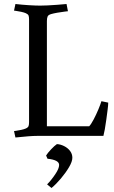

<svg xmlns="http://www.w3.org/2000/svg" viewBox="-20 -678 568 958"><path d="M214 -573V-48H425Q434 -57 447 -81.5Q460 -106 471 -132.5Q482 -159 486 -173L520 -166Q520 -154 517 -131Q514 -108 510.5 -81.5Q507 -55 503 -33Q499 -11 496 0H167Q148 0 121.5 2Q95 4 57 8L50 -24Q50 -24 61 -25.5Q72 -27 86 -30Q100 -33 109 -37Q120 -42 122.5 -49Q125 -56 125 -69V-581Q125 -594 122.5 -600.5Q120 -607 109 -612Q100 -616 86 -619Q72 -622 61 -623.5Q50 -625 50 -625L57 -658Q92 -654 125.5 -652Q159 -650 180 -650Q195 -650 217.5 -651Q240 -652 265 -654Q290 -656 312 -658L319 -622Q319 -622 302 -620Q285 -618 265.5 -614.5Q246 -611 236 -608Q221 -604 217.5 -595.5Q214 -587 214 -573ZM264 41Q282 42 300 51Q318 60 329.5 75Q341 90 341 109Q341 128 324.5 156Q308 184 284 212.5Q260 241 237 260L215 242Q236 221 256 191Q275 163 275 145Q275 120 217 114L210 98Q218 85 235 67Q252 49 264 41Z"/></svg>

Font: Buenard
Style: Regular
Weight: 400
Version: Version 2.000